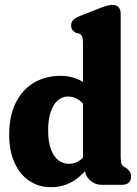

<svg xmlns="http://www.w3.org/2000/svg" viewBox="-20 -769 572 799"><path d="M332.8 -93.9 325.2 -96.1V-592.6Q325.2 -610.5 321.4 -617.9Q317.5 -625.2 308.6 -629.6L296.5 -632Q285.3 -638.4 280.7 -645.4Q276 -652.4 276 -663.2Q276 -675.6 283.4 -684.6Q290.8 -693.6 309.6 -701.2L390.7 -733.2Q413.2 -742.2 425.8 -745.4Q438.5 -748.6 449.3 -748.6Q465.6 -748.6 473.9 -738.4Q482.2 -728.3 482.2 -711.8V-116.8Q482.2 -95 485.8 -86.8Q489.5 -78.6 496.2 -74.2L505.5 -69.8Q514.9 -62.4 520.2 -54.5Q525.5 -46.7 525.5 -34.2Q525.5 -18.1 515.8 -9Q506.2 0 489.5 0H402.7Q374.4 0 353.6 -20Q332.8 -40 332.8 -68ZM18.2 -208.4Q18.2 -287.1 45.7 -341.7Q73.1 -396.4 121.4 -424.9Q169.6 -453.4 231.9 -453.4Q284.5 -453.4 323.6 -428.7Q362.8 -404 390.4 -356.6L348.3 -301.9Q330.4 -337.9 309.2 -352.6Q287.9 -367.3 262.7 -367.3Q238.8 -367.3 220.2 -351.1Q201.6 -334.8 190.9 -303.5Q180.3 -272.2 180.3 -226.7Q180.3 -179.9 191.5 -148.8Q202.8 -117.8 222.4 -102.5Q242 -87.3 266.8 -87.3Q293.7 -87.3 315.8 -104.4Q337.9 -121.6 354.3 -157L381.2 -121.9Q345.6 -60.1 299.1 -25Q252.6 10 192.3 10Q140.9 10 101.6 -16.6Q62.2 -43.3 40.2 -92.5Q18.2 -141.7 18.2 -208.4Z"/></svg>

Font: Fraunces 144pt S100 Black
Style: Regular
Weight: 900
Version: Version 1.000